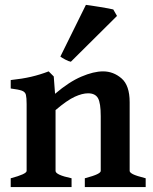

<svg xmlns="http://www.w3.org/2000/svg" viewBox="-20 -758 621 778"><path d="M323.7 0V-35.6Q358.9 -44.9 373.5 -52Q388.2 -59.1 388.2 -65.4V-287.1Q388.2 -340.8 377 -360.4Q365.7 -379.9 336.9 -379.9Q313.5 -379.9 283 -366Q252.4 -352.1 205.1 -312V-65.4Q205.1 -49.3 270 -35.6V0H23.4V-35.6Q87.9 -52.7 87.9 -65.4V-336.4Q87.9 -361.8 85 -373.8Q82 -385.7 68.6 -390.6Q55.2 -395.5 23.4 -399.4V-433.6Q69.8 -438.5 105.7 -446.8Q141.6 -455.1 177.2 -468.8L197.8 -448.2L203.1 -377.9Q259.8 -426.3 309.6 -447.5Q359.4 -468.8 397.5 -468.8Q439.5 -468.8 472.4 -440.4Q505.4 -412.1 505.4 -343.8V-65.4Q505.4 -59.1 518.6 -52.2Q531.7 -45.4 570.3 -35.6V0ZM267.1 -507.8Q258.3 -509.3 244.1 -516.8Q230 -524.4 224.6 -528.8L328.1 -738.3Q333.5 -737.8 349.1 -735.4Q364.7 -732.9 383.5 -730Q402.3 -727.1 418 -724.1Q433.6 -721.2 439 -719.7L454.1 -693.4Z"/></svg>

Font: Gentium Plus
Style: Bold
Weight: 700
Designer: Victor Gaultney, Annie Olsen, Iska Routamaa, Becca Hirsbrunner
Foundry: SIL International
Version: Version 6.101